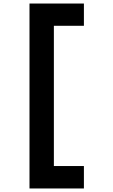

<svg xmlns="http://www.w3.org/2000/svg" viewBox="-20 -858 640 1087"><path d="M147 -838H455V-712H285V82H455V209H147Z"/></svg>

Font: JuliaMono Black
Style: Regular
Weight: 900
Monospace: yes
Designer: cormullion
Foundry: corm
Version: Version 0.054; ttfautohint (v1.8.4)